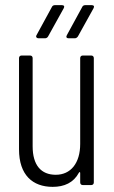

<svg xmlns="http://www.w3.org/2000/svg" viewBox="-20 -720 442 747"><path d="M221 -700H194C189 -700 184 -698 182 -693L122 -583C118 -576 123 -571 130 -571H155C160 -571 165 -574 167 -578L228 -688C232 -695 229 -700 221 -700ZM283 -578 344 -688C348 -695 345 -700 337 -700H312C307 -700 302 -698 300 -693L240 -583C236 -576 239 -571 247 -571H271C276 -571 280 -574 283 -578ZM292 -160C292 -85 255 -40 197 -40C140 -40 107 -77 107 -151V-494C107 -500 103 -504 97 -504H64C58 -504 54 -500 54 -494V-139C54 -39 107 7 185 7C230 7 266 -9 287 -48C289 -52 292 -51 292 -47V-10C292 -4 296 0 302 0H335C341 0 345 -4 345 -10V-494C345 -500 341 -504 335 -504H302C296 -504 292 -500 292 -494Z"/></svg>

Font: Barlow Condensed Light
Style: Regular
Weight: 300
Width: 3
Designer: Jeremy Tribby
Foundry: Tribby Type
Version: Version 1.422;hotconv 1.0.109;makeotfexe 2.5.65596